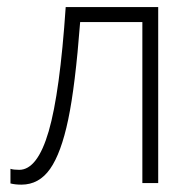

<svg xmlns="http://www.w3.org/2000/svg" viewBox="-20 -513 546 538"><path d="M423.3 0H378.9V-451.2H204.6Q190.9 -272 171.1 -178Q151.4 -84 120.4 -39.8Q89.4 4.4 40 4.4Q22.5 4.4 9.3 1V-40Q17.6 -37.1 33.7 -37.1Q85 -37.1 116.5 -145.3Q147.9 -253.4 164.1 -493.2H423.3Z"/></svg>

Font: Bpm'online Open Sans Light
Style: Regular
Weight: 300
Foundry: Ascender Corporation
Version: Version 1.10